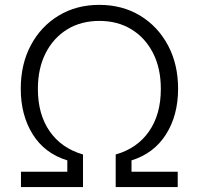

<svg xmlns="http://www.w3.org/2000/svg" viewBox="-20 -757 804 777"><path d="M64.9 0V-62H252.4V-107.9Q160.6 -136.2 112.3 -213.6Q64 -291 64 -397.9Q64 -497.1 104.7 -573.7Q145.5 -650.4 217.3 -693.8Q289.1 -737.3 381.8 -737.3Q475.1 -737.3 546.9 -693.8Q618.7 -650.4 659.7 -573.7Q700.7 -497.1 700.7 -397.9Q700.7 -290.5 651.9 -213.4Q603 -136.2 512.2 -107.9V-62H699.2V0H448.2V-131.8Q535.6 -156.7 583.3 -225.6Q630.9 -294.4 630.9 -397Q630.9 -480.5 599.4 -542.2Q567.9 -604 512 -638.2Q456.1 -672.4 382.3 -672.4Q308.1 -672.4 252.2 -638.2Q196.3 -604 164.8 -542.2Q133.3 -480.5 133.3 -397Q133.3 -294.4 180.9 -225.8Q228.5 -157.2 315.9 -131.8V0Z"/></svg>

Font: Inter Light
Style: Regular
Weight: 300
Designer: Rasmus Andersson
Foundry: rsms
Version: Version 4.000;git-a52131595